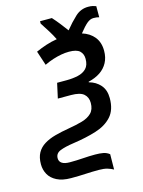

<svg xmlns="http://www.w3.org/2000/svg" viewBox="-172 -743 758 1019"><g transform="rotate(-15 207.5 -233.0)"><path d="M325 202Q311 194 292.5 188.5Q274 183 247 183Q207 183 172.5 185Q138 187 93 187Q46 187 15.5 171.5Q-15 156 -29 130.5Q-43 105 -43 75Q-43 37 -29 12Q-15 -13 11 -29Q37 -45 72 -54.5Q107 -64 149 -71Q191 -78 224.5 -87.5Q258 -97 277.5 -116.5Q297 -136 297 -172Q297 -203 276.5 -221Q256 -239 206 -239H134L152 -321H204Q238 -321 267 -327.5Q296 -334 313.5 -352Q331 -370 331 -405Q331 -432 314 -448Q297 -464 255 -464Q234 -464 212 -460Q190 -456 166.5 -448.5Q143 -441 118 -429L92 -508Q121 -521 150 -530.5Q179 -540 210 -545Q198 -570 182 -595.5Q166 -621 149 -647V-660H214Q233 -639 249.5 -618Q266 -597 283 -574Q313 -611 343.5 -639.5Q374 -668 415 -668Q430 -668 440.5 -665.5Q451 -663 458 -660V-599Q451 -601 444 -602Q437 -603 427 -603Q409 -603 391.5 -588.5Q374 -574 347 -540Q389 -527 413 -497Q437 -467 437 -421Q437 -384 422 -356Q407 -328 380 -310Q353 -292 315 -283V-280Q353 -270 377 -242.5Q401 -215 401 -170Q401 -106 368.5 -70Q336 -34 280 -16.5Q224 1 154 11Q105 18 78 29Q51 40 51 67Q51 85 65.5 94.5Q80 104 108 104Q146 104 180.5 101.5Q215 99 248 99Q273 99 292 102.5Q311 106 326 118Z"/></g></svg>

Font: Noto Sans Display Medium
Style: Italic
Weight: 500
Italic angle: -12°
Designer: Monotype Design Team
Foundry: Monotype Imaging Inc.
Version: Version 2.003